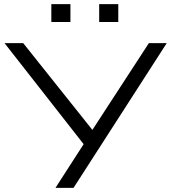

<svg xmlns="http://www.w3.org/2000/svg" viewBox="-20 -915 832 935"><path d="M250 0 397 -228 399 -198 2 -705H93L431 -281H429L705 -705H792L338 0ZM463 -808V-895H556V-808ZM230 -808V-895H323V-808Z"/></svg>

Font: Nunito Sans 7pt Expanded Light
Style: Regular
Weight: 300
Width: 7
Designer: Vernon Adams
Foundry: Vernon Adams
Version: Version 3.101;gftools[0.9.27]